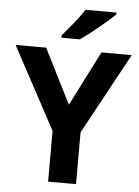

<svg xmlns="http://www.w3.org/2000/svg" viewBox="-61 -981 746 1028"><g transform="rotate(5 312.0 -467.0)"><path d="M312 -420 461 -714H624L387 -278V0H237V-273L0 -714H164ZM523 -924Q509 -910 486 -890Q463 -870 436.5 -848Q410 -826 384.5 -806.5Q359 -787 340 -774H241V-787Q257 -806 278.5 -831.5Q300 -857 321 -884.5Q342 -912 356 -934H523Z"/></g></svg>

Font: Noto Sans Bamum
Style: Regular
Weight: 400
Designer: Monotype Design Team
Foundry: Monotype Imaging Inc.
Version: Version 2.001